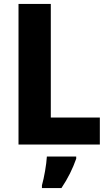

<svg xmlns="http://www.w3.org/2000/svg" viewBox="-20 -734 553 975"><path d="M74 0H487V-137H238V-714H74ZM367 72V61H218C216 100 204 169 193 207V221H292C325 172 349 123 367 72Z"/></svg>

Font: Noto Sans Thai Looped SemiCondensed ExtraBold
Style: Regular
Weight: 800
Width: 4
Designer: Sasikarn Vongin, Ben Mitchell
Foundry: The Fontpad Ltd
Version: Version 1.001